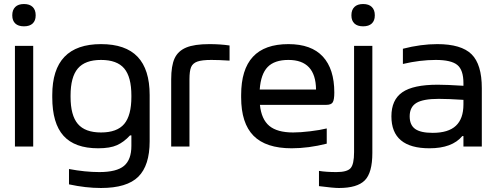

<svg xmlns="http://www.w3.org/2000/svg" viewBox="-20 -728 2462 954"><path d="M54.2 -500H145V0H54.2ZM41 -650.9V-652.8Q41 -678.7 55.9 -693.4Q70.8 -708 99.1 -708Q127.4 -708 142.3 -693.4Q157.2 -678.7 157.2 -652.8V-650.9Q157.2 -625.5 142.3 -611.3Q127.4 -597.2 99.1 -597.2Q70.8 -597.2 55.9 -611.3Q41 -625.5 41 -650.9Z M239.7 -255.9Q239.7 -508.8 481.9 -508.8Q604 -508.8 663.8 -445.8Q723.6 -382.8 723.6 -255.9V-25.9Q723.6 94.2 667.2 150.1Q610.8 206.1 481.9 206.1Q405.8 206.1 322.8 188V111.8Q403.3 127 473.6 127Q559.6 127 596.2 96.2Q632.8 65.4 632.8 -2.9V-55.2H626Q596.2 -22.5 561.5 -6.8Q526.9 8.8 467.8 8.8Q351.6 8.8 295.7 -53.2Q239.7 -115.2 239.7 -244.1ZM330.6 -247.1Q330.6 -154.8 366.7 -112.3Q402.8 -69.8 481.9 -69.8Q561.5 -69.8 597.2 -112.1Q632.8 -154.3 632.8 -247.1V-252.9Q632.8 -345.7 597.2 -387.9Q561.5 -430.2 481.9 -430.2Q402.8 -430.2 366.7 -387.7Q330.6 -345.2 330.6 -252.9Z M1030.3 -430.2Q982.9 -430.2 960.2 -421.9Q937.5 -413.6 929.4 -394.3Q921.4 -375 921.4 -334V0H830.6V-334Q830.6 -400.9 847.4 -437.7Q864.3 -474.6 905 -491.7Q945.8 -508.8 1020.5 -508.8Q1074.2 -508.8 1120.6 -502V-426.8Q1066.9 -430.2 1030.3 -430.2Z M1641.1 -268.1Q1641.1 -232.4 1633.3 -219.7Q1625.5 -207 1601.1 -207H1271.5Q1278.8 -135.3 1318.1 -102.5Q1357.4 -69.8 1436.5 -69.8Q1472.7 -69.8 1521.2 -75.7Q1569.8 -81.5 1603.5 -89.8V-14.2Q1512.7 8.8 1429.2 8.8Q1301.3 8.8 1239.7 -53.5Q1178.2 -115.7 1178.2 -244.1V-255.9Q1178.2 -382.8 1236.6 -445.8Q1294.9 -508.8 1413.1 -508.8Q1526.9 -508.8 1584 -447Q1641.1 -385.3 1641.1 -268.1ZM1270.5 -283.2H1550.3Q1548.8 -430.2 1413.1 -430.2Q1343.8 -430.2 1309.8 -395Q1275.9 -359.9 1270.5 -283.2Z M1726.1 -652.8Q1726.1 -678.7 1741 -693.4Q1755.9 -708 1784.2 -708Q1812.5 -708 1827.4 -693.4Q1842.3 -678.7 1842.3 -652.8V-650.9Q1842.3 -625.5 1827.4 -611.3Q1812.5 -597.2 1784.2 -597.2Q1755.9 -597.2 1741 -611.3Q1726.1 -625.5 1726.1 -650.9ZM1564.9 196.8V121.1Q1600.1 127 1651.9 127Q1704.6 127 1721.9 107.7Q1739.3 88.4 1739.3 27.8V-500H1830.1V32.2Q1830.1 130.4 1792.5 168.2Q1754.9 206.1 1664.1 206.1Q1636.2 206.1 1564.9 196.8Z M2152.8 -508.8Q2272 -508.8 2323 -458.5Q2374 -408.2 2374 -290V0H2282.7V-51.8H2276.9Q2226.6 8.8 2113.8 8.8Q1924.8 8.8 1924.8 -149.9Q1924.8 -231.9 1979 -269.5Q2033.2 -307.1 2154.8 -307.1Q2198.7 -307.1 2282.7 -301.8V-314.9Q2282.7 -380.4 2252.2 -405.3Q2221.7 -430.2 2145 -430.2Q2067.4 -430.2 1981.9 -410.2V-485.8Q2071.3 -508.8 2152.8 -508.8ZM2015.6 -149.9Q2015.6 -106.9 2042.7 -87.4Q2069.8 -67.9 2129.9 -67.9Q2207.5 -67.9 2245.1 -103Q2282.7 -138.2 2282.7 -209V-231.9Q2208 -236.8 2159.7 -236.8Q2082.5 -236.8 2049.1 -216.6Q2015.6 -196.3 2015.6 -149.9Z"/></svg>

Font: LT Wave Text
Style: Regular
Weight: 400
Designer: Daniel Lyons
Version: Version 2.5 (Glyphs App)